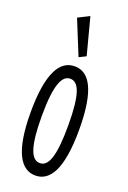

<svg xmlns="http://www.w3.org/2000/svg" viewBox="-136 -730 522 785"><g transform="rotate(20 125.0 -337.0)"><path d="M127 -507 157 -522 115 -682 66 -657ZM126 8C188 8 231 -55 231 -229C231 -405 188 -467 126 -467C64 -467 20 -405 20 -229C20 -55 64 8 126 8ZM126 -46C89 -46 68 -95 68 -230C68 -368 91 -413 126 -413C162 -413 183 -368 183 -230C183 -95 163 -46 126 -46Z"/></g></svg>

Font: Inconsolata UltraCondensed Thin
Style: Regular
Weight: 100
Width: 1
Monospace: yes
Designer: Raph Levien, Cyreal, Brenton Simpson
Foundry: Raph Levien, Cyreal, Google
Version: Version 3.100